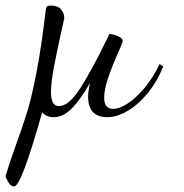

<svg xmlns="http://www.w3.org/2000/svg" viewBox="-60 -393 665 693"><path d="M-40 242Q-28 202 -1 126Q22 63 38 11Q54 -41 71.5 -130.5Q89 -220 105 -356Q106 -366 109.5 -369.5Q113 -373 124 -373Q148 -373 160 -359.5Q172 -346 172 -327Q146 -212 135 -153Q124 -94 124 -60Q124 -10 153 -10Q188 -10 229.5 -74.5Q271 -139 319 -238L335 -271Q383 -262 383 -245Q383 -243 378.5 -231.5Q374 -220 370 -211Q347 -160 331.5 -115.5Q316 -71 316 -40Q316 0 349 0Q371 0 401 -19.5Q431 -39 462 -76Q493 -113 516 -162L529 -153Q508 -100 474.5 -58.5Q441 -17 402 6.5Q363 30 328 30Q258 30 258 -44Q258 -64 265 -94Q233 -37 201 -3.5Q169 30 134 30Q109 30 92 13Q17 280 -9 280Q-21 280 -30.5 264Q-40 248 -40 242Z"/></svg>

Font: Dancing Script
Style: Regular
Weight: 400
Designer: Pablo Impallari
Foundry: Pablo Impallari
Version: Version 2.000